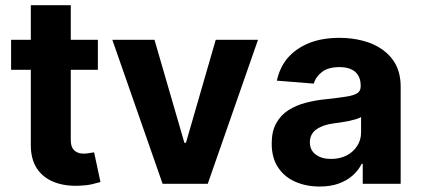

<svg xmlns="http://www.w3.org/2000/svg" viewBox="-20 -696 1594 727"><path d="M22 -545.4H350.6V-431.6H22ZM96.7 -147.9V-676.3H248V-167.5Q248 -146 254.4 -135.3Q260.7 -124.5 272.5 -119.1Q282.7 -114.3 298.8 -114.3Q308.1 -114.3 320.3 -116.7Q324.2 -117.2 329.3 -118.2Q334.5 -119.1 336.4 -119.1L360.4 -6.8Q356 -5.4 328.6 1.5Q308.1 6.3 278.3 7.3Q224.1 9.3 183.1 -7.3Q141.6 -24.4 119.1 -59.1Q96.2 -95.2 96.7 -147.9Z M796.9 -545.4H957L766.6 0H595.7L405.3 -545.4H564.9L678.2 -155.3H684.1Z M1189.9 10.3Q1138.7 10.3 1097.2 -8.3Q1056.2 -26.4 1032.7 -62.5Q1008.8 -98.1 1008.8 -152.3Q1008.8 -198.2 1025.4 -228.5Q1042.5 -259.8 1071.3 -278.3Q1101.1 -297.4 1136.7 -306.6Q1176.3 -316.9 1213.9 -320.3Q1268.1 -326.2 1290.5 -330.1Q1319.8 -334.5 1333 -343.3Q1345.7 -351.6 1345.7 -369.1V-371.6Q1345.7 -405.3 1325.2 -423.8Q1304.2 -441.9 1265.1 -441.9Q1224.1 -441.9 1200.2 -424.3Q1175.8 -405.8 1168 -379.4L1028.3 -390.6Q1039.6 -441.9 1069.8 -477.1Q1102.1 -513.7 1150.9 -533.2Q1200.2 -552.7 1265.6 -552.7Q1312 -552.7 1353 -542Q1396.5 -530.8 1427.2 -508.8Q1460.4 -485.4 1478.5 -451.7Q1497.1 -416 1497.1 -367.7V0H1353.5V-75.7H1349.6Q1336.4 -49.8 1314.5 -30.8Q1293.5 -12.2 1261.2 -0.5Q1231 10.3 1189.9 10.3ZM1233.4 -94.2Q1267.1 -94.2 1292.5 -107.4Q1317.4 -120.1 1332.5 -143.6Q1347.2 -166 1347.2 -194.8V-252.9Q1341.8 -249 1327.6 -244.6Q1312 -240.2 1300.3 -237.8Q1279.8 -233.9 1269.5 -232.4Q1260.7 -231 1241.7 -228.5Q1215.8 -225.1 1195.3 -215.8Q1174.3 -206.5 1164.6 -193.4Q1153.3 -178.2 1153.3 -157.2Q1153.3 -126.5 1176.3 -110.4Q1197.8 -94.2 1233.4 -94.2Z"/></svg>

Font: My Font
Style: Bold
Weight: 500
Designer: Rasmus Andersson
Foundry: rsms
Version: Version 0.001